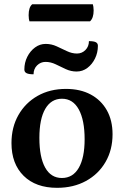

<svg xmlns="http://www.w3.org/2000/svg" viewBox="-20 -888 595 920"><path d="M253.6 12Q151.6 12 93.3 -45.5Q35 -103.1 35 -202.4Q35 -278.3 68.3 -336.8Q101.6 -395.4 160.4 -428.7Q219.3 -462 296.1 -462Q364.4 -462 414.4 -435.3Q464.3 -408.5 491.8 -359.9Q519.3 -311.2 519.3 -244.8Q519.3 -169.7 485.6 -111.7Q451.9 -53.6 391.9 -20.8Q331.9 12 253.6 12ZM276.6 -35.1Q329.2 -35.1 357.4 -83.7Q385.5 -132.3 385.5 -220.7Q385.5 -312.7 357.4 -363.8Q329.3 -414.9 276.9 -414.9Q225.2 -414.9 196.9 -366.4Q168.7 -317.8 168.7 -227.4Q168.7 -134.5 196.5 -84.8Q224.2 -35.1 276.6 -35.1ZM198 -591.4Q174.7 -591.4 157.7 -574.7Q140.8 -558 140.8 -532Q117.6 -532 107.2 -537.4Q96.7 -542.7 96.7 -554.8Q96.7 -588 110.8 -615.9Q124.9 -643.8 148 -660.7Q171.1 -677.6 198.8 -677.6Q226.4 -677.6 251.4 -666.1Q276.3 -654.6 300.4 -643.1Q324.6 -631.5 348.7 -631.5Q372.8 -631.5 389.4 -648.4Q406.1 -665.3 406.1 -690.9Q429.3 -690.9 439.2 -685.7Q449.1 -680.5 449.1 -668.7Q449.1 -635.7 435.3 -607.7Q421.6 -579.8 398.7 -562.5Q375.7 -545.3 347.1 -545.3Q319.8 -545.3 295.2 -556.8Q270.7 -568.4 246.8 -579.9Q222.9 -591.4 198 -591.4ZM411.3 -785.8H121.1Q119.6 -790.1 118.4 -797.4Q117.2 -804.7 117.2 -814.9Q117.2 -853.7 134.6 -867.7H424.8Q426.2 -863.4 427.4 -855.6Q428.7 -847.8 428.7 -838.1Q428.7 -801.4 411.3 -785.8Z"/></svg>

Font: Petrona
Style: Regular
Weight: 400
Designer: Ringo R. Seeber
Foundry: Ringo R. Seeber
Version: Version 2.001; ttfautohint (v1.8.3)